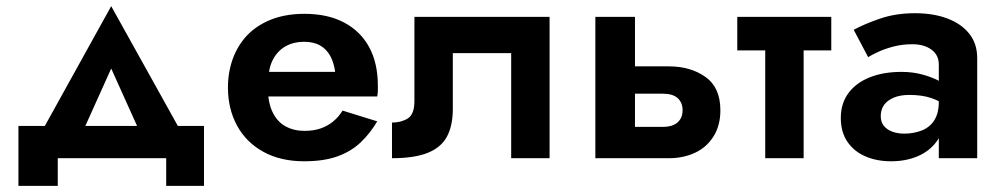

<svg xmlns="http://www.w3.org/2000/svg" viewBox="-20 -515 3257 625"><path d="M342 -292 460 -30 589 -51 342 -495 96 -51 224 -30ZM521 0V90H644V-105H40V90H168V0Z M796 -201H1208Q1210 -212 1210 -221Q1210 -230 1210 -236Q1210 -309 1182 -361Q1154 -413 1100.5 -441.5Q1047 -470 971 -470Q902 -470 850 -446Q798 -422 767 -379Q736 -336 726 -279Q724 -267 723 -255Q722 -243 722 -230Q722 -161 751.5 -106.5Q781 -52 837 -21Q893 10 970 10Q1034 10 1078.5 -6Q1123 -22 1154 -51.5Q1185 -81 1208 -120L1095 -155Q1083 -135 1065 -120Q1047 -105 1024 -97Q1001 -89 971 -89Q937 -89 910 -103.5Q883 -118 867.5 -149.5Q852 -181 852 -230L854 -256Q854 -294 869 -322Q884 -350 910 -364.5Q936 -379 969 -379Q1001 -379 1022 -367Q1043 -355 1055 -333Q1067 -311 1071 -281H796Z M1769 -460H1329V-186Q1329 -143 1307.5 -129.5Q1286 -116 1256 -116V0Q1329 0 1372.5 -17.5Q1416 -35 1435 -70.5Q1454 -106 1454 -160V-342H1644V0H1769Z M1918 -460V0H2047V-460ZM2014 -210H2138Q2170 -210 2186 -195.5Q2202 -181 2202 -156Q2202 -139 2194.5 -127Q2187 -115 2173 -108.5Q2159 -102 2138 -102H2014V0H2157Q2205 0 2243 -18Q2281 -36 2303 -71.5Q2325 -107 2325 -156Q2325 -230 2276.5 -264.5Q2228 -299 2157 -299H2014Z M2380 -460V-351H2686V-460ZM2471 -440V0H2596V-440Z M2847 -137Q2847 -158 2857.5 -173Q2868 -188 2889 -197Q2910 -206 2940 -206Q2981 -206 3011 -196Q3041 -186 3069 -165V-228Q3060 -239 3038 -251Q3016 -263 2984 -272Q2952 -281 2915 -281Q2855 -281 2810.5 -263Q2766 -245 2741.5 -211.5Q2717 -178 2717 -131Q2717 -85 2738.5 -53.5Q2760 -22 2797 -6Q2834 10 2881 10Q2929 10 2967.5 -6.5Q3006 -23 3029 -54.5Q3052 -86 3052 -130L3036 -184Q3036 -146 3021 -123Q3006 -100 2980 -90Q2954 -80 2923 -80Q2902 -80 2884.5 -86.5Q2867 -93 2857 -105.5Q2847 -118 2847 -137ZM2806 -329Q2817 -336 2838.5 -346Q2860 -356 2888.5 -363.5Q2917 -371 2950 -371Q2988 -371 3012 -353.5Q3036 -336 3036 -305V0H3161V-326Q3161 -373 3135 -405.5Q3109 -438 3063.5 -455Q3018 -472 2958 -472Q2896 -472 2845 -454.5Q2794 -437 2759 -418Z"/></svg>

Font: Jost SemiBold
Style: Regular
Weight: 600
Version: Version 3.710